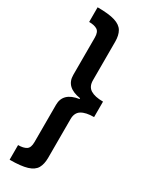

<svg xmlns="http://www.w3.org/2000/svg" viewBox="-284 -917 968 1237"><g transform="rotate(30 200.0 -299.0)"><path d="M40 -866Q124 -866 169 -852Q214 -838 231.5 -808Q249 -778 249 -730V-444Q249 -397 281 -377Q313 -357 374 -357V-242Q313 -242 281 -222Q249 -202 249 -155V132Q249 180 232 210Q215 240 169.5 254Q124 268 40 268V159Q79 159 100.5 145.5Q122 132 122 90V-188Q122 -279 235 -296V-302Q122 -319 122 -410V-688Q122 -730 100.5 -743.5Q79 -757 40 -757Z"/></g></svg>

Font: Noto Sans Telugu UI SemiCondensed
Style: Bold
Weight: 700
Width: 4
Designer: Jelle Bosma - Monotype Design Team
Foundry: Monotype Imaging Inc.
Version: Version 2.005; ttfautohint (v1.8.4.7-5d5b)